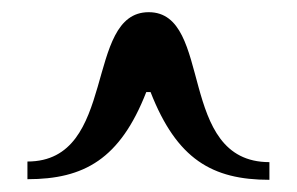

<svg xmlns="http://www.w3.org/2000/svg" viewBox="-20 -795 487 315"><path d="M422 -529C269 -529 331 -775 224 -775C117 -775 174 -530 25 -530V-501C118 -501 177 -534 220 -644H227C270 -534 328 -500 422 -500Z"/></svg>

Font: Ouroboros
Style: Regular
Weight: 400
Designer: Ariel Martín Pérez
Foundry: Velvetyne Type Foundry
Version: Version 2.001;hotconv 1.0.109;makeotfexe 2.5.65596